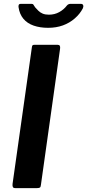

<svg xmlns="http://www.w3.org/2000/svg" viewBox="-20 -974 451 994"><path d="M279 -742Q294 -742 291 -722L192 -18Q191 -6 186.5 -3Q182 0 169 0H61Q49 0 46.5 -6Q44 -12 45 -22L145 -729Q146 -737 148.5 -739.5Q151 -742 158 -742ZM399 -954Q408 -954 410.5 -947Q413 -940 409 -931Q394 -902 367 -878.5Q340 -855 305.5 -842.5Q271 -830 229 -830Q187 -830 154 -841.5Q121 -853 101 -877Q81 -901 76 -937Q75 -943 77 -948.5Q79 -954 88 -954H144Q151 -954 153.5 -949Q156 -944 162 -936Q169 -928 178.5 -918.5Q188 -909 201 -903.5Q214 -898 233 -898Q263 -898 287 -911.5Q311 -925 326 -945Q330 -950 335 -952Q340 -954 344 -954Z"/></svg>

Font: Libre Franklin SemiBold
Style: Italic
Weight: 600
Italic angle: -8°
Designer: Pablo Impallari, Rodrigo Fuenzalida, Nhung Nguyen
Foundry: Impallari Type
Version: Version 3.000